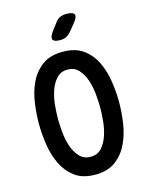

<svg xmlns="http://www.w3.org/2000/svg" viewBox="-139 -1036 877 1132"><g transform="rotate(-15 300.0 -470.0)"><path d="M300 -99Q343 -99 368.5 -128Q394 -157 407.5 -198.5Q421 -240 425 -286Q429 -332 429 -366Q429 -399 425 -445Q421 -491 407.5 -532Q394 -573 368.5 -602Q343 -631 300 -631Q258 -631 232 -602Q206 -573 192.5 -531.5Q179 -490 175 -444.5Q171 -399 171 -366Q171 -332 175 -286Q179 -240 192.5 -198.5Q206 -157 232 -128Q258 -99 300 -99ZM300 10Q222 10 174.5 -26.5Q127 -63 100.5 -119Q74 -175 64.5 -241Q55 -307 55 -366Q55 -425 64 -490.5Q73 -556 99 -611.5Q125 -667 173 -703.5Q221 -740 300 -740Q378 -740 426 -704Q474 -668 500 -612.5Q526 -557 535.5 -492Q545 -427 545 -369Q545 -309 535.5 -242Q526 -175 499.5 -119Q473 -63 425 -26.5Q377 10 300 10ZM306 -810Q267 -810 260 -825Q253 -840 276 -872L311 -918Q324 -936 340.5 -943Q357 -950 379 -950Q419 -950 426.5 -934.5Q434 -919 409 -888L370 -840Q357 -825 341.5 -817.5Q326 -810 306 -810Z"/></g></svg>

Font: Maple Mono NL SemiBold
Style: Regular
Weight: 600
Monospace: yes
Designer: subframe7536
Version: Version 7.000